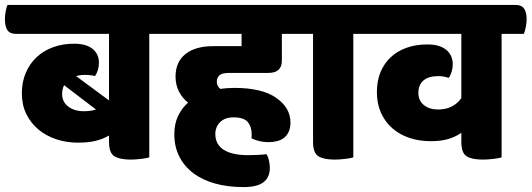

<svg xmlns="http://www.w3.org/2000/svg" viewBox="-60 -640 2165 782"><path d="M285 -335Q267 -335 250 -330L384 -231V-502H5Q-20 -502 -30 -517.5Q-40 -533 -40 -563Q-40 -575 -37 -593Q-34 -611 -29 -620H605Q629 -620 639.5 -605Q650 -590 650 -561Q650 -548 646.5 -529.5Q643 -511 638 -502H548V1Q540 4 516 7Q492 10 472 10Q428 10 406 -3.5Q384 -17 384 -62V-88Q360 -74 330 -66.5Q300 -59 258 -59Q210 -59 168.5 -73Q127 -87 96 -113Q65 -139 47 -176Q29 -213 29 -260Q29 -306 45 -343.5Q61 -381 89.5 -407.5Q118 -434 157 -448Q196 -462 241 -462Q291 -462 317 -441Q343 -420 343 -384Q343 -369 338.5 -354.5Q334 -340 327 -330Q321 -332 310 -333.5Q299 -335 285 -335ZM281 -187Q311 -187 331 -194L201 -293Q193 -277 193 -257Q193 -225 218 -206Q243 -187 281 -187Z M817 -94Q817 -52 851 -30Q885 -8 952 -8Q966 -8 988 -9Q1010 -10 1025 -12Q1032 -2 1035.5 14Q1039 30 1039 44Q1039 82 1013.5 102Q988 122 932 122Q868 122 816 107.5Q764 93 727 65Q690 37 670 -3Q650 -43 650 -93Q650 -135 665 -167Q680 -199 706 -222Q683 -240 669 -267Q655 -294 655 -328Q655 -388 695.5 -420Q736 -452 808 -452H924V-502H620Q595 -502 585 -517.5Q575 -533 575 -563Q575 -575 578 -593Q581 -611 586 -620H1148Q1172 -620 1182.5 -605Q1193 -590 1193 -561Q1193 -548 1189.5 -529.5Q1186 -511 1181 -502H1088V-393Q1088 -343 1033 -343H873Q844 -343 833.5 -333Q823 -323 823 -307Q823 -290 837 -278Q851 -280 865.5 -281Q880 -282 895 -282Q1007 -282 1065 -241.5Q1123 -201 1123 -141Q1123 -118 1115.5 -102.5Q1108 -87 1096 -78Q1084 -69 1067.5 -65Q1051 -61 1033 -61Q996 -61 964 -77Q965 -82 965 -85Q965 -88 965 -93Q965 -124 949 -143Q933 -162 891 -162Q856 -162 836.5 -142.5Q817 -123 817 -94Z M1436 -620Q1460 -620 1470.5 -605Q1481 -590 1481 -561Q1481 -548 1477.5 -529.5Q1474 -511 1469 -502H1379V1Q1371 4 1347 7Q1323 10 1303 10Q1259 10 1237 -3.5Q1215 -17 1215 -62V-502H1158Q1133 -502 1123 -517.5Q1113 -533 1113 -563Q1113 -575 1116 -593Q1119 -611 1124 -620Z M2040 -620Q2064 -620 2074.5 -605Q2085 -590 2085 -561Q2085 -548 2081.5 -529.5Q2078 -511 2073 -502H1983V1Q1975 4 1951 7Q1927 10 1907 10Q1862 10 1840.5 -3.5Q1819 -17 1819 -62V-99Q1796 -83 1766.5 -74Q1737 -65 1695 -65Q1647 -65 1607 -78.5Q1567 -92 1537.5 -118Q1508 -144 1491.5 -181Q1475 -218 1475 -265Q1475 -310 1489.5 -345.5Q1504 -381 1531 -406.5Q1558 -432 1596 -445.5Q1634 -459 1681 -459Q1731 -459 1757.5 -437Q1784 -415 1784 -378Q1784 -363 1779.5 -348Q1775 -333 1768 -323Q1761 -325 1750.5 -327.5Q1740 -330 1725 -330Q1685 -330 1664.5 -312Q1644 -294 1644 -262Q1644 -230 1666.5 -212Q1689 -194 1724 -194Q1756 -194 1779.5 -206Q1803 -218 1819 -240V-502H1451Q1426 -502 1416 -517.5Q1406 -533 1406 -563Q1406 -575 1409 -593Q1412 -611 1417 -620Z"/></svg>

Font: Baloo
Style: Regular
Weight: 400
Designer: Sarang Kulkarni and Ek Type
Foundry: Ek Type
Version: Version 1.443;PS 1.000;hotconv 16.6.51;makeotf.lib2.5.65220;